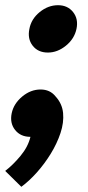

<svg xmlns="http://www.w3.org/2000/svg" viewBox="-48 -518 338 738"><path d="M136 -316Q98 -316 77.5 -342.5Q57 -369 65 -407Q72 -445 104.5 -471.5Q137 -498 175 -498Q212 -498 233 -471.5Q254 -445 246 -407Q238 -369 205.5 -342.5Q173 -316 136 -316ZM69 8Q31 8 10 -18.5Q-11 -45 -3 -83Q5 -120 37.5 -147Q70 -174 108 -174Q144 -174 165 -148Q191 -120 194.5 -83.5Q198 -47 184.5 -6.5Q171 34 147 73Q123 112 93.5 145Q64 178 34 200L-28 139Q2 116 31 81Q60 46 69 8Z"/></svg>

Font: Epunda Sans ExtraBold
Style: Italic
Weight: 800
Italic angle: -12.0243°
Designer: Simon Atzbach
Foundry: typofactur
Version: Version 2.204; ttfautohint (v1.8.4.7-5d5b)